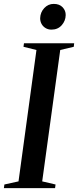

<svg xmlns="http://www.w3.org/2000/svg" viewBox="-37 -965 400 985"><path d="M-17 0 -14.5 -18.5 58 -34.5 150 -708.5 83.5 -725 86 -743H343.5L341.5 -725L272 -708.5L179.5 -34.5L248 -18.5L245.5 0ZM227 -813Q210 -813 196.8 -821Q183.5 -829 176.2 -842.2Q169 -855.5 169 -871.5Q170 -902 190 -923.5Q210 -945 238.5 -945Q268 -945 284.2 -927.8Q300.5 -910.5 300 -887.5Q299.5 -858 279.5 -835.5Q259.5 -813 227 -813Z"/></svg>

Font: Merriweather 144pt Medium
Style: Italic
Weight: 500
Italic angle: -7.8°
Version: Version 2.101